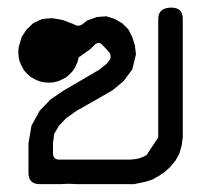

<svg xmlns="http://www.w3.org/2000/svg" viewBox="-20 -506 540 497"><path d="M157.2 -30.3 133.8 -29.3H83Q53.7 -29.3 53.7 -58.6V-134.8L61.5 -180.7L83 -219.7L111.3 -249L144.5 -271.5L236.3 -325.2L255.9 -340.8L265.6 -353.5Q268.6 -365.2 260.7 -373L244.1 -390.6Q236.3 -398.4 226.6 -391.6L213.9 -378.9L183.6 -357.4L180.7 -345.7L175.8 -335L169.9 -324.2L162.1 -315.4L152.3 -306.6L141.6 -300.8L130.9 -295.9L119.1 -293L106.4 -292L92.8 -293L81.1 -295.9L70.3 -300.8L59.6 -306.6L49.8 -315.4L42 -324.2L36.1 -335L31.2 -345.7L28.3 -358.4L27.3 -371.1L28.3 -383.8L36.1 -410.2L48.8 -429.7L66.4 -446.3L89.8 -457L115.2 -459L142.6 -454.1L170.9 -443.4Q182.6 -435.5 193.4 -443.4L206.1 -453.1L230.5 -461.9L254.9 -463.9L277.3 -457L296.9 -445.3L312.5 -429.7L322.3 -410.2L329.1 -388.7L332 -365.2L322.3 -326.2L299.8 -295.9L271.5 -272.5L239.3 -253.9L177.7 -218.8L151.4 -200.2L132.8 -180.7L120.1 -159.2L117.2 -134.8V-109.4Q117.2 -92.8 133.8 -92.8H157.2H181.6H316.4L327.1 -93.8L338.9 -95.7L349.6 -99.6L359.4 -104.5L389.6 -150.4V-457Q389.6 -486.3 423.8 -486.3Q453.1 -486.3 453.1 -457V-150.4L450.2 -128.9L444.3 -108.4L434.6 -90.8L421.9 -75.2L407.2 -61.5L391.6 -50.8L374 -41L355.5 -35.2L327.1 -29.3H181.6ZM122.1 -371.1 121.1 -366.2V-368.2Z"/></svg>

Font: B2 Hana
Style: Regular
Weight: 500
Version: 2020-08-05; (max)